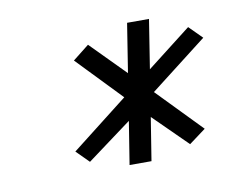

<svg xmlns="http://www.w3.org/2000/svg" viewBox="-48 -733 534 440"><g transform="rotate(-10 219.0 -513.0)"><path d="M133 -375 237 -452 221 -352H272L288 -452L366 -375L405 -404L305 -507L438 -610L408 -640L305 -560L323 -674H272L254 -560L175 -640L137 -610L236 -507L104 -404Z"/></g></svg>

Font: Charger Pro
Style: LitObl
Weight: 300
Designer: Jasper
Foundry: Cannot Into Space Fonts
Version: Version 1.09